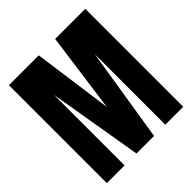

<svg xmlns="http://www.w3.org/2000/svg" viewBox="-223 -1025 1191 1191"><g transform="rotate(-45 373.0 -429.5)"><path d="M38.1 0V-859.4H299.8L372.1 -335.4L443.8 -859.4H708V0H550.8V-619.1L452.1 0H297.9L193.4 -619.1V0Z"/></g></svg>

Font: Anton SC
Style: Regular
Weight: 400
Designer: Vernon Adams
Foundry: Vernon Adams
Version: Version 2.116; ttfautohint (v1.8.4.7-5d5b)